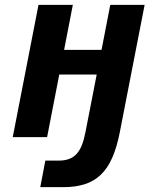

<svg xmlns="http://www.w3.org/2000/svg" viewBox="-20 -567 642 794"><path d="M167.5 97.2H222.7Q247.6 97.2 265.9 90.3Q284.2 83.5 297.1 69.1Q310.1 54.7 318.8 32.5Q327.6 10.3 333.5 -21L379.9 -258.8H225.1L174.8 0H32.7L139.2 -546.9H281.2L245.1 -360.8H399.9L436 -546.9H578.1L475.6 -21Q463.4 41.5 444.3 85Q425.3 128.4 397 155.5Q368.7 182.6 330.3 194.8Q292 207 241.7 207H146.5Z"/></svg>

Font: Hack
Style: Bold Italic
Weight: 700
Italic angle: -11°
Monospace: yes
Designer: Christopher Simpkins
Foundry: Christopher Simpkins
Version: Version 2.017; ttfautohint (v1.4.1) -l 4 -r 80 -G 350 -x 0 -